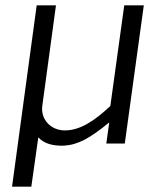

<svg xmlns="http://www.w3.org/2000/svg" viewBox="-20 -536 597 717"><path d="M25 161H97L123 -23C145 1 178 9 218 8C271 5 315 -19 388 -79L377 0H446L517 -516H444L392 -140C335 -87 281 -49 222 -49C170 -49 131 -90 138 -141L189 -516H117Z"/></svg>

Font: United Sans Light
Style: Italic
Weight: 300
Italic angle: -8°
Designer: Pablo Impallari, Rodrigo Fuenzalida (Modified by Dan O. Williams)
Version: Version 1.000;PS 001.000;hotconv 1.0.88;makeotf.lib2.5.64775